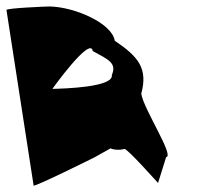

<svg xmlns="http://www.w3.org/2000/svg" viewBox="-67 -582 619 594"><path d="M37 -8C38 -2 225 -95 225 -95L275 -123C286 -118 302 -117 318 -121C324 -126 426 -11 422 -16L447 -96C474 -98 377 -245 370 -292C391 -370 362 -406 288 -456C280 -509 167 -560 87 -562C79 -562 -48 -557 -47 -551ZM95 -307C95 -307 213 -472 220 -424C268 -398 295 -387 279 -350C285 -312 132 -308 95 -307Z"/></svg>

Font: Ampere
Style: SCRevIta
Weight: 400
Version: Version 1